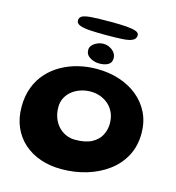

<svg xmlns="http://www.w3.org/2000/svg" viewBox="-134 -1010 1077 1176"><g transform="rotate(15 405.0 -422.0)"><path d="M362 53Q290 53 229 32Q168 11 123.2 -28.8Q78.5 -68.5 53.8 -125.2Q29 -182 29 -253.5Q29 -322.5 50 -377.5Q71 -432.5 108.2 -473.5Q145.5 -514.5 194.8 -542Q244 -569.5 300.5 -583Q357 -596.5 416.5 -596.5Q492.5 -596.5 558.8 -575Q625 -553.5 675 -512.8Q725 -472 753 -414.5Q781 -357 781 -285Q781 -205.5 748 -142.8Q715 -80 656.5 -36.5Q598 7 522.5 30Q447 53 362 53ZM398 -142.5Q463.5 -142.5 503 -163.8Q542.5 -185 560.2 -219.5Q578 -254 578 -293Q578 -330 565.5 -359.2Q553 -388.5 530.5 -409.2Q508 -430 478.5 -441.2Q449 -452.5 414.5 -452.5Q382 -452.5 351.8 -442.5Q321.5 -432.5 298 -414Q274.5 -395.5 260.8 -369Q247 -342.5 247 -310.5Q247 -273.5 258.2 -243Q269.5 -212.5 289.8 -190Q310 -167.5 337.8 -155Q365.5 -142.5 398 -142.5ZM420.5 -632Q387 -632 360 -648.5Q333 -665 333 -695.5Q333 -713 345.5 -726.2Q358 -739.5 377 -747.5Q396 -755.5 415 -755.5Q435.5 -755.5 454.5 -746Q473.5 -736.5 485.2 -721Q497 -705.5 497 -685.5Q497 -656.5 474.8 -644.2Q452.5 -632 420.5 -632ZM413 -811Q357.5 -811 315.2 -813.5Q273 -816 249.2 -825Q225.5 -834 225.5 -853.5Q225.5 -871.5 241 -881Q256.5 -890.5 299.5 -893.8Q342.5 -897 425 -897Q483 -897 522.5 -894Q562 -891 582.5 -883.2Q603 -875.5 603 -860Q603 -837 581.8 -826.5Q560.5 -816 518.5 -813.5Q476.5 -811 413 -811Z"/></g></svg>

Font: Gluten Thin SemiBold
Style: Regular
Weight: 600
Version: Version 1.300